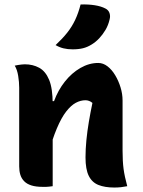

<svg xmlns="http://www.w3.org/2000/svg" viewBox="-20 -834 640 860"><path d="M550 0Q535 3 521.5 4.5Q508 6 492 6Q450 6 421 -5.5Q392 -17 377.5 -46.5Q363 -76 363 -129Q363 -166 367 -206.5Q371 -247 378 -288.5Q385 -330 394 -373Q387 -379 379 -382Q371 -385 363 -385Q341 -385 319.5 -373.5Q298 -362 276.5 -334.5Q255 -307 234.5 -258.5Q214 -210 194 -136V-381H222Q240 -430 270.5 -468.5Q301 -507 340 -529.5Q379 -552 420 -552Q442 -552 461.5 -537Q481 -522 496 -497Q511 -472 520 -442.5Q529 -413 529 -384Q529 -347 529 -309.5Q529 -272 529 -234.5Q529 -197 529 -159Q529 -111 533.5 -77.5Q538 -44 550 0ZM216 0Q207 1 200 2Q193 3 186.5 3Q180 3 172 3Q141 3 120.5 -3.5Q100 -10 88 -22.5Q76 -35 71 -51.5Q66 -68 66 -89Q66 -139 66 -184.5Q66 -230 66 -273Q66 -316 66 -357.5Q66 -399 66 -441Q66 -466 61.5 -494Q57 -522 46 -540Q54 -542 61.5 -543Q69 -544 76.5 -545Q84 -546 91 -546Q127 -546 155.5 -530.5Q184 -515 200 -476.5Q216 -438 216 -369Q216 -305 216 -240Q216 -175 216 -113.5Q216 -52 216 0ZM341 -814Q376 -815 404.5 -810.5Q433 -806 452 -796Q466 -789 470.5 -775.5Q475 -762 471 -747Q465 -721 452.5 -700Q440 -679 424.5 -662.5Q409 -646 391 -635Q372 -623 352 -618Q332 -613 305 -613Q283 -613 264.5 -617.5Q246 -622 229 -632Q260 -661 281 -687.5Q302 -714 316.5 -744.5Q331 -775 341 -814Z"/></svg>

Font: Recursive Casual ExtraBold
Style: Regular
Weight: 800
Version: Version 1.047